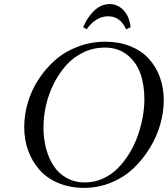

<svg xmlns="http://www.w3.org/2000/svg" viewBox="-20 -916 825 944"><path d="M99.1 -291Q99.1 -351.1 116.7 -411.1Q134.3 -471.2 168.9 -524.9Q203.6 -578.6 251 -620.4Q298.3 -662.1 362.5 -686.5Q426.8 -710.9 498 -710.9Q565.4 -710.9 620.4 -689Q675.3 -667 710.9 -628.2Q746.6 -589.4 765.9 -536.9Q785.2 -484.4 785.2 -422.9Q785.2 -365.7 768.3 -305.7Q751.5 -245.6 717.5 -189.7Q683.6 -133.8 637.5 -89.6Q591.3 -45.4 527.6 -18.8Q463.9 7.8 393.1 7.8Q324.7 7.8 268.6 -15.4Q212.4 -38.6 175.8 -79.1Q139.2 -119.6 119.1 -173.8Q99.1 -228 99.1 -291ZM193.8 -289.1Q193.8 -233.9 206.5 -185.8Q219.2 -137.7 243.9 -100.1Q268.6 -62.5 308.1 -40.8Q347.7 -19 397.9 -19Q443.8 -19 485.1 -37.6Q526.4 -56.2 557.9 -87.4Q589.4 -118.7 614.7 -159.7Q640.1 -200.7 656.5 -246.6Q672.9 -292.5 681.4 -338.9Q689.9 -385.3 689.9 -428.2Q689.9 -499.5 669.7 -555.7Q649.4 -611.8 604.5 -647Q559.6 -682.1 495.1 -682.1Q439.5 -682.1 390.4 -658.7Q341.3 -635.3 305.9 -595.7Q270.5 -556.2 244.9 -505.4Q219.2 -454.6 206.5 -399.2Q193.8 -343.8 193.8 -289.1ZM389.2 -782.2Q406.7 -827.1 441.2 -861.6Q475.6 -896 520 -896Q550.8 -896 574 -877.7Q597.2 -859.4 608.4 -834.5Q619.6 -809.6 622.1 -782.2L600.1 -772Q570.8 -835.9 512.2 -835.9Q451.7 -835.9 405.8 -772Z"/></svg>

Font: Dehuti
Style: Bold-Italic
Weight: 700
Version: Version 1.2